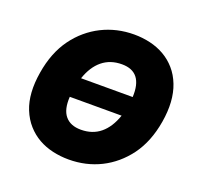

<svg xmlns="http://www.w3.org/2000/svg" viewBox="-129 -876 1054 1025"><g transform="rotate(20 397.5 -363.5)"><path d="M61.1 -373.6Q80.3 -492.2 139.2 -573.2Q168.3 -613.3 204.4 -643.8Q240.4 -674.4 281.8 -695.1Q323.2 -715.9 369.3 -726.6Q415.5 -737.2 464.5 -737.2Q512.1 -737.2 556.1 -726.9Q600.1 -716.6 637.4 -695.1Q674.7 -673.7 703.8 -640.4Q733 -607.2 750.7 -561.4Q784.8 -473.7 764.2 -350.9Q744.3 -232.2 685.4 -152Q656.2 -112.6 620.4 -82.2Q584.5 -51.8 543.5 -31.4Q502.5 -11 456.9 -0.5Q411.2 9.9 362.2 9.9Q315 9.9 271 -0.2Q226.9 -10.3 189.6 -31.4Q152.3 -52.6 122.9 -85.6Q93.4 -118.6 74.9 -164.4Q40.5 -250 61.1 -373.6ZM369.3 -161.9Q434.7 -161.9 479.4 -198.7Q524.1 -235.4 548.7 -306.8H254.3Q249.6 -234 279.7 -198Q309.7 -161.9 369.3 -161.9ZM570.3 -420.5Q577.4 -565.3 457.4 -565.3Q391.7 -565.3 346.2 -528.2Q300.8 -491.1 277 -420.5Z"/></g></svg>

Font: Inter P Black
Style: Italic
Weight: 900
Italic angle: -9.40001°
Designer: Rasmus Andersson
Foundry: rsms
Version: Version 3.018;git-588b23468